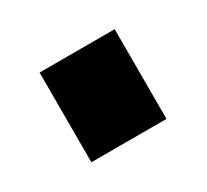

<svg xmlns="http://www.w3.org/2000/svg" viewBox="-56 -262 367 341"><g transform="rotate(-30 127.0 -92.0)"><path d="M50 0V-184H204V0Z"/></g></svg>

Font: Raleway Black
Style: Regular
Weight: 900
Designer: Matt McInerney, Pablo Impallari, Rodrigo Fuenzalida
Foundry: Matt McInerney, Pablo Impallari, Rodrigo Fuenzalida
Version: Version 4.026